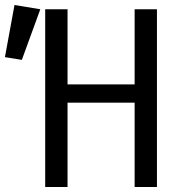

<svg xmlns="http://www.w3.org/2000/svg" viewBox="-94 -743 730 763"><path d="M441 0V-334.9H174.4V0H85.6V-706.2H174.4V-407.7H441V-706.2H529.7V0ZM-36.4 -723.1 66.2 -706.2 -7.2 -505.1 -74.4 -515.9Z"/></svg>

Font: FiraCode Nerd Font
Style: Regular
Weight: 400
Designer: Carrois Corporate, Edenspiekermann AG, Nikita Prokopov
Foundry: Carrois Corporate, Edenspiekermann AG, Nikita Prokopov
Version: Version 6.002;Nerd Fonts 2.2.2